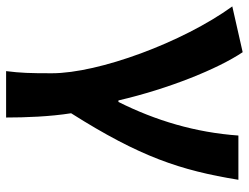

<svg xmlns="http://www.w3.org/2000/svg" viewBox="-113 -501 815 629"><g transform="rotate(90 294.5 -186.5)"><path d="M213 201H365C365 138 362 57 351 -12C494 -238 538 -370 569 -560H424C414 -419 375 -289 314 -167H309C271 -331 206 -492 151 -574L1 -540C119 -377 220 -102 220 51C220 124 219 153 213 201Z"/></g></svg>

Font: Noto Sans TC
Style: Bold
Weight: 700
Designer: Ryoko NISHIZUKA 西塚涼子 (kana, bopomofo & ideographs); Paul D. Hunt (Latin, Greek & Cyrillic); Sandoll Communications 산돌커뮤니
Foundry: Adobe
Version: Version 2.004;hotconv 1.0.118;makeotfexe 2.5.65603